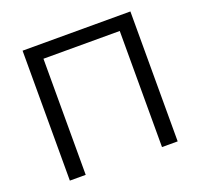

<svg xmlns="http://www.w3.org/2000/svg" viewBox="-123 -842 1022 979"><g transform="rotate(-20 388.0 -352.5)"><path d="M95 0V-705H680V0H595V-630H181V0Z"/></g></svg>

Font: Nunito Sans 10pt
Style: Regular
Weight: 400
Designer: Vernon Adams
Foundry: Vernon Adams
Version: Version 3.101;gftools[0.9.27]